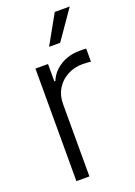

<svg xmlns="http://www.w3.org/2000/svg" viewBox="-145 -816 616 875"><g transform="rotate(-20 162.5 -379.0)"><path d="M67.9 0V-545.9H128.9V-461.4H133.8Q150.4 -502.9 191.2 -528.1Q231.9 -553.2 283.2 -553.2Q291 -553.2 300.5 -553.2Q310.1 -553.2 316.4 -552.7V-488.8Q312.5 -489.3 301.8 -490.5Q291 -491.7 277.8 -491.7Q235.8 -491.7 202.4 -473.6Q168.9 -455.6 149.9 -424.1Q130.9 -392.6 130.9 -352.1V0ZM160.2 -617.7 238.8 -758.3H311.5L213.9 -617.7Z"/></g></svg>

Font: Inter Tight Light
Style: Regular
Weight: 300
Designer: Rasmus Andersson
Foundry: rsms
Version: Version 3.004